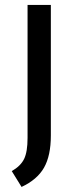

<svg xmlns="http://www.w3.org/2000/svg" viewBox="-20 -508 312 765"><path d="M89.8 41.5V-488.3H182.6V31.7Q182.6 112.3 155.3 160.2Q127.9 208 65.9 236.8L26.9 173.8Q62.5 153.3 76.2 125Q89.8 96.7 89.8 41.5Z"/></svg>

Font: Spinnaker
Style: Regular
Weight: 400
Designer: Elena Albertoni
Foundry: Elena Albertoni
Version: Version 1.001